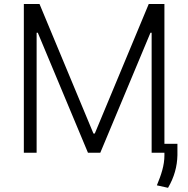

<svg xmlns="http://www.w3.org/2000/svg" viewBox="-20 -747 921 939"><path d="M96.6 -727.3V0H159.1V-587H164.8L410.2 0H470.5L715.9 -587H721.6V0H784.1V12.8C784.1 62.1 768.5 108 747.2 159.4L801.8 171.5C831.7 120.4 846.6 67.8 847.7 11.7V-43.7H784.1V-727.3H707.4L443.5 -93.8H437.1L173.3 -727.3Z"/></svg>

Font: Karasuma Gothic
Style: Light
Weight: 300
Designer: Rasmus Andersson / Ryoko Nishizuka
Foundry: rsms
Version: Version 1.00